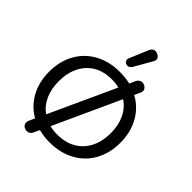

<svg xmlns="http://www.w3.org/2000/svg" viewBox="-287 -1159 1388 1388"><g transform="rotate(45 407.5 -465.0)"><path d="M771 -350Q771 -243 725.5 -161.5Q680 -80 597.5 -35Q515 10 407 10Q348 10 295 -4L272 45Q267 56 256 62.5Q245 69 232 69Q222 69 210 64Q198 59 191.5 49Q185 39 185 27Q185 17 189 8L210 -39Q131 -84 87 -164.5Q43 -245 43 -350Q43 -456 88.5 -538Q134 -620 216.5 -665Q299 -710 407 -710Q464 -710 513 -698L535 -746Q541 -758 552 -765Q563 -772 576 -772Q584 -772 596 -767Q609 -761 616 -751Q623 -741 623 -730Q623 -723 620 -715L597 -665Q679 -621 725 -539Q771 -457 771 -350ZM246 -116 478 -622Q447 -631 401 -631Q322 -631 263.5 -596.5Q205 -562 173 -498.5Q141 -435 141 -350Q141 -272 168 -212Q195 -152 246 -116ZM673 -350Q673 -430 644.5 -490.5Q616 -551 562 -587L329 -78Q365 -69 407 -69Q488 -69 548 -103.5Q608 -138 640.5 -201.5Q673 -265 673 -350ZM379 -811Q379 -818 382 -825L442 -967Q455 -999 481 -999Q491 -999 505 -993Q531 -979 531 -959Q531 -949 524 -937L445 -799Q433 -780 412 -780Q405 -780 397 -783Q379 -792 379 -811Z"/></g></svg>

Font: Kodchasan Medium
Style: Regular
Weight: 500
Designer: Katatrad Aksorn Co.,Ltd.
Foundry: Cadson Demak Co.,Ltd.
Version: Version 1.000; ttfautohint (v1.6)